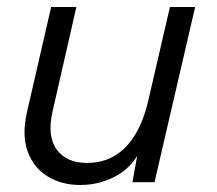

<svg xmlns="http://www.w3.org/2000/svg" viewBox="-20 -520 618 548"><path d="M209 8Q156 8 116 -16.5Q76 -41 59 -87.5Q42 -134 57 -200L126 -500H198L130 -202Q114 -131 142 -93Q170 -55 228 -55Q273 -55 307.5 -75.5Q342 -96 366 -136Q390 -176 403 -232L465 -500H537L421 0H358L379 -116L388 -111Q368 -52 318.5 -22Q269 8 209 8Z"/></svg>

Font: Kantumruy Pro
Style: Italic
Weight: 400
Italic angle: -13°
Designer: Sovichet Tep
Foundry: Sovichet Tep
Version: Version 1.002